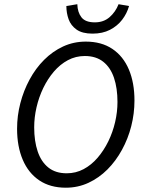

<svg xmlns="http://www.w3.org/2000/svg" viewBox="-20 -862 673 894"><path d="M286.3 12Q213.7 12 163 -22.1Q112.3 -56.2 85.9 -118.2Q59.5 -180.2 59.5 -262.6Q59.5 -323 74.7 -381.5Q89.8 -440 118 -492Q146.1 -544 185.5 -583.4Q224.8 -622.8 273.8 -645.6Q322.8 -668.3 379.4 -668.3Q452.6 -668.3 503.3 -634.2Q553.9 -600.2 580 -538.5Q606.1 -476.8 606.1 -393.7Q606.1 -333.3 591.2 -274.8Q576.4 -216.3 547.9 -164.3Q519.5 -112.3 480.2 -72.9Q440.8 -33.5 391.8 -10.7Q342.8 12 286.3 12ZM290.7 -55.1Q333.1 -55.1 369.4 -74.5Q405.7 -93.9 434.6 -127.6Q463.5 -161.4 484.4 -204Q505.2 -246.7 516.1 -293.8Q527 -340.9 527 -387.3Q527 -451.4 510.8 -499.5Q494.5 -547.7 460.8 -574.4Q427 -601.2 374.9 -601.2Q332.6 -601.2 296.2 -581.8Q259.9 -562.4 231 -528.7Q202.1 -494.9 181.5 -452.3Q161 -409.6 150.1 -362.5Q139.2 -315.5 139.2 -269.1Q139.2 -204.9 155.5 -156.8Q171.7 -108.7 205.2 -81.9Q238.6 -55.1 290.7 -55.1ZM410.9 -705.4Q363.3 -705.4 336.6 -724.2Q310 -743 299.5 -772.3Q289 -801.6 289 -834L340 -842.4Q341.1 -804.5 359.4 -781.2Q377.7 -757.9 421.4 -757.9Q462.7 -757.9 490.5 -782.3Q518.2 -806.7 532.1 -842.4L580.9 -834Q571.1 -799.3 548.9 -770.2Q526.7 -741.1 492.1 -723.2Q457.5 -705.4 410.9 -705.4Z"/></svg>

Font: Source Sans 3 VF
Style: Italic
Weight: 200
Italic angle: -11°
Designer: Paul D. Hunt
Foundry: Adobe Systems Incorporated
Version: Version 3.042;hotconv 1.0.118;makeotfexe 2.5.65603